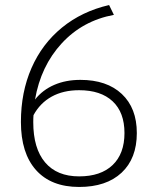

<svg xmlns="http://www.w3.org/2000/svg" viewBox="-20 -731 618 762"><path d="M523 -203Q523 -102 462.5 -45.5Q402 11 294 11Q183 11 123 -56Q63 -123 63 -247Q63 -365 105 -461Q147 -557 226 -621.5Q305 -686 413 -711L432 -672Q308 -649 225 -559Q142 -469 119 -336Q149 -374 195 -394Q241 -414 299 -414Q404 -414 463.5 -358Q523 -302 523 -203ZM474 -203Q474 -285 427 -329Q380 -373 294 -373Q231 -373 185 -347.5Q139 -322 113 -274Q112 -264 112 -246Q112 -142 159 -86.5Q206 -31 294 -31Q380 -31 427 -76Q474 -121 474 -203Z"/></svg>

Font: KoHo Light
Style: Regular
Weight: 300
Version: Version 1.000; ttfautohint (v1.6)